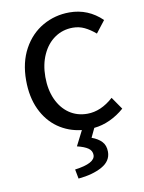

<svg xmlns="http://www.w3.org/2000/svg" viewBox="-81 -555 619 826"><g transform="rotate(-10 228.0 -142.5)"><path d="M339.4 121.1Q339.4 161.6 298.6 184.3Q257.8 207 194.8 212.9L187 171.9Q275.9 160.2 275.9 124Q275.9 105.5 260 94.2Q244.1 83 211.9 75.2L245.1 9.8Q187.5 3.4 142.3 -28.3Q97.2 -60.1 71.5 -114.7Q45.9 -169.4 45.9 -242.2Q45.9 -320.8 77.6 -378.9Q109.4 -437 162.8 -467.5Q216.3 -498 279.8 -498Q361.3 -498 421.4 -439.9L380.9 -387.7Q356.9 -408.2 333.5 -419.4Q310.1 -430.7 282.7 -430.7Q238.8 -430.7 204.1 -407Q169.4 -383.3 149.7 -340.3Q129.9 -297.4 129.9 -242.2Q129.9 -187 148.9 -144.5Q168 -102.1 202.1 -78.6Q236.3 -55.2 280.8 -55.2Q340.3 -55.2 395 -104.5L432.1 -50.8Q403.3 -25.4 369.1 -9.5Q335 6.3 299.3 9.8L280.3 49.8Q307.6 59.6 323.5 76.2Q339.4 92.8 339.4 121.1Z"/></g></svg>

Font: Varta
Style: Regular
Weight: 400
Designer: Joana Correia, Viktoriya Grabowska, Eben Sorkin
Foundry: Sorkin Type
Version: Version 1.002; ttfautohint (v1.3) -l 8 -r 24 -G 200 -x 12 -H